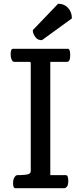

<svg xmlns="http://www.w3.org/2000/svg" viewBox="-20 -992 426 1012"><path d="M327.1 -68.8Q339.8 -68.8 339.8 -39.1Q339.8 -15.6 332.5 -7.8Q325.2 0 319.8 0H60.1Q48.8 0 48.8 -27.8Q48.8 -51.8 62.5 -65.4Q66.4 -69.3 77.6 -69.3H79.6Q81.5 -68.8 83.5 -68.8Q94.7 -68.8 106.4 -70.3Q120.6 -71.3 128.4 -73.7Q142.1 -78.1 142.1 -89.8V-658.2Q142.1 -666 135.7 -666H56.2Q42 -666 37.1 -692.4Q36.1 -699.2 36.1 -706.1Q36.1 -734.9 48.8 -734.9H337.9Q350.1 -734.9 350.1 -700.7Q350.1 -666 333 -666H245.1V-68.8ZM201.2 -780.3Q180.7 -780.3 170.4 -792Q152.8 -812 152.8 -833L286.1 -972.2H287.6Q317.9 -972.2 337.9 -951.2Q358.9 -929.7 358.9 -895Z"/></svg>

Font: Copse
Style: Regular
Weight: 400
Version: Version 1.000